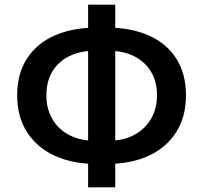

<svg xmlns="http://www.w3.org/2000/svg" viewBox="-20 -783 877 828"><path d="M395 -76Q294 -76 217 -111Q140 -146 97 -212.5Q54 -279 54 -372Q54 -466 97 -531.5Q140 -597 217 -630.5Q294 -664 395 -664H441Q544 -664 620.5 -630.5Q697 -597 739.5 -531.5Q782 -466 782 -372Q782 -279 739.5 -212.5Q697 -146 620.5 -111Q544 -76 441 -76ZM389 -176H448Q511 -176 557.5 -200.5Q604 -225 630.5 -269Q657 -313 657 -372Q657 -432 630.5 -475Q604 -518 557.5 -541Q511 -564 448 -564H389Q326 -564 279 -541Q232 -518 206 -475Q180 -432 180 -372Q180 -313 206 -269Q232 -225 279 -200.5Q326 -176 389 -176ZM360 25V-763H477V25Z"/></svg>

Font: Noto Sans SC SemiBold
Style: Regular
Weight: 600
Designer: Ryoko NISHIZUKA 西塚涼子 (kana, bopomofo & ideographs); Paul D. Hunt (Latin, Greek & Cyrillic); Sandoll Communications 산돌커뮤니
Foundry: Adobe
Version: Version 2.004-H2;hotconv 1.0.118;makeotfexe 2.5.65603